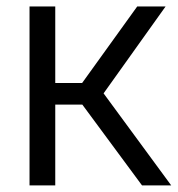

<svg xmlns="http://www.w3.org/2000/svg" viewBox="-20 -562 539 582"><path d="M410.5 0 229.5 -245H147.5V0H69.5V-542.5H147.5V-310.5H229L396 -542.5H482L294 -279L499 0Z"/></svg>

Font: Encode Sans Semi Condensed
Style: Regular
Weight: 400
Width: 4
Designer: Multiple Designers
Foundry: Impallari Type
Version: Version 2.000